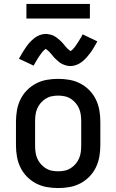

<svg xmlns="http://www.w3.org/2000/svg" viewBox="-20 -942 590 974"><path d="M275 12Q246 12 217.5 7Q189 2 163 -11.5Q137 -25 116.5 -46Q96 -67 83.5 -93Q71 -119 66 -147.5Q61 -176 61 -205V-325Q61 -354 66 -382.5Q71 -411 83.5 -437Q96 -463 116.5 -484Q137 -505 163 -518.5Q189 -532 217.5 -537Q246 -542 275 -542Q304 -542 332.5 -537Q361 -532 387 -518.5Q413 -505 433.5 -484Q454 -463 466.5 -437Q479 -411 484 -382.5Q489 -354 489 -325V-205Q489 -176 484 -147.5Q479 -119 466.5 -93Q454 -67 433.5 -46Q413 -25 387 -11.5Q361 2 332.5 7Q304 12 275 12ZM275 -73Q292 -73 308.5 -76.5Q325 -80 339 -89Q353 -98 364 -111Q375 -124 381.5 -139.5Q388 -155 390 -171.5Q392 -188 392 -205V-325Q392 -342 390 -358.5Q388 -375 381.5 -390.5Q375 -406 364 -419Q353 -432 339 -441Q325 -450 308.5 -453.5Q292 -457 275 -457Q258 -457 241.5 -453.5Q225 -450 211 -441Q197 -432 186 -419Q175 -406 168.5 -390.5Q162 -375 160 -358.5Q158 -342 158 -325V-205Q158 -188 160 -171.5Q162 -155 168.5 -139.5Q175 -124 186 -111Q197 -98 211 -89Q225 -80 241.5 -76.5Q258 -73 275 -73ZM337 -607Q332 -607 327 -607.5Q322 -608 317 -609.5Q312 -611 307.5 -612.5Q303 -614 298.5 -616Q294 -618 289.5 -620.5Q285 -623 281.5 -626Q278 -629 274 -632.5Q270 -636 266 -639.5Q262 -643 258.5 -646.5Q255 -650 252 -653.5Q249 -657 246 -660.5Q243 -664 239.5 -668.5Q236 -673 232 -677Q228 -681 225 -684Q222 -687 217.5 -690Q213 -693 213 -695H214L211 -693Q207 -691 204.5 -688.5Q202 -686 199.5 -683.5Q197 -681 195.5 -679Q194 -677 192.5 -675.5Q191 -674 189.5 -671.5Q188 -669 186.5 -667Q185 -665 183 -662.5Q181 -660 179.5 -657.5Q178 -655 176 -652Q174 -649 172 -646Q170 -643 168 -639.5Q166 -636 164 -632.5Q162 -629 159.5 -625Q157 -621 155 -617Q153 -613 151 -609L76 -644Q86 -662 95 -677Q104 -692 113 -704.5Q122 -717 131.5 -727.5Q141 -738 153.5 -748Q166 -758 181.5 -764Q197 -770 213 -770Q218 -770 223 -769Q228 -768 233 -767Q238 -766 242.5 -764.5Q247 -763 251.5 -761Q256 -759 260.5 -756Q265 -753 268.5 -750.5Q272 -748 276 -744.5Q280 -741 284 -737.5Q288 -734 291.5 -730.5Q295 -727 298 -723.5Q301 -720 304 -716.5Q307 -713 310.5 -708.5Q314 -704 318 -700Q322 -696 325 -693Q328 -690 332.5 -687Q337 -684 337 -682V-681H336Q336 -682 339.5 -684Q343 -686 345.5 -688.5Q348 -691 350.5 -693.5Q353 -696 354.5 -698Q356 -700 357.5 -701.5Q359 -703 360.5 -705Q362 -707 363.5 -709.5Q365 -712 367 -714.5Q369 -717 370.5 -719.5Q372 -722 374 -725Q376 -728 378 -731Q380 -734 382 -737.5Q384 -741 386 -744.5Q388 -748 390.5 -751.5Q393 -755 395 -759Q397 -763 399 -768L474 -732Q464 -714 455 -699Q446 -684 437 -672Q428 -660 418.5 -649.5Q409 -639 396.5 -629Q384 -619 368.5 -613Q353 -607 337 -607ZM114 -848V-922H436V-848Z"/></svg>

Font: Lode Dark Term
Style: Bold
Weight: 700
Monospace: yes
Designer: Belleve Invis
Foundry: Belleve Invis
Version: Version 29.2.0